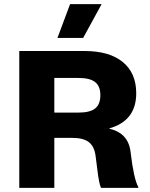

<svg xmlns="http://www.w3.org/2000/svg" viewBox="-20 -906 725 926"><path d="M318 -886H470L381 -723H257ZM73 0V-660H388Q507 -660 572 -607Q637 -554 637 -456Q637 -324 508 -287V-285Q600 -264 610 -171Q625 -44 647 -4V0H467Q462 -12 458.5 -29Q455 -46 453 -60.5Q451 -75 447.5 -103.5Q444 -132 441 -154Q435 -200 408.5 -220.5Q382 -241 329 -241H242V0ZM242 -363H359Q414 -363 439 -383Q464 -403 464 -447Q464 -490 439 -510Q414 -530 359 -530H242Z"/></svg>

Font: Elaine Sans
Style: Bold
Weight: 700
Designer: Wei Huang
Foundry: Wei Huang
Version: Version 2.001;December 24, 2019;FontCreator 12.0.0.2547 64-b